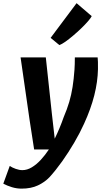

<svg xmlns="http://www.w3.org/2000/svg" viewBox="-78 -910 644 1181"><path d="M54.6 250.3Q24.5 250.3 -5 241.3Q-34.4 232.2 -57.7 219.8L-18.1 110.9Q-2.6 121.1 19 128.8Q40.6 136.5 59.5 136.5Q88.8 136.5 117.6 119.2Q146.4 101.9 173.1 73Q199.8 44 222.6 9.5H132L103.8 -173.5L48.6 -557H203.8L241.1 -210.2L258.6 -57Q274.4 -89.2 288.1 -122.3Q301.9 -155.4 313.8 -189.5Q334.8 -238.5 347.9 -283Q360.9 -327.4 368.4 -375Q375.9 -422.7 380.1 -481.2Q381.4 -496.9 381.8 -516Q382.2 -535.1 382.4 -557H522.6Q524 -548.3 524.4 -529.3Q524.9 -510.3 524.6 -484.6Q523.1 -407.4 502 -323.6Q480.8 -239.9 439.3 -149.3Q414.1 -93.3 378.9 -33.2Q343.8 26.9 304.3 82.5Q264.7 138 226 180.4Q197.5 210.3 155.4 230.3Q113.2 250.3 54.6 250.3ZM287.1 -632.7 233.4 -677.2 393 -890.5 486.2 -810.7Q480.3 -798.7 462.8 -778.7Q445.4 -758.6 421.5 -735.6Q397.6 -712.6 372.1 -691Q346.7 -669.4 324.2 -653.5Q301.6 -637.7 287.1 -632.7Z"/></svg>

Font: Merriweather Sans Variable Regular
Style: Italic
Weight: 300
Italic angle: -8°
Designer: Eben Sorkin
Foundry: Eben Sorkin
Version: Version 2.001